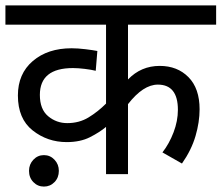

<svg xmlns="http://www.w3.org/2000/svg" viewBox="-20 -642 817 708"><path d="M562 -330Q636 -330 636 -237Q636 -196 620 -154Q604 -112 579 -80L651 -39Q686 -89 701 -140.5Q716 -192 716 -239Q716 -316 675 -357.5Q634 -399 569 -399Q500 -399 452 -349V-551H777V-622H0V-551H371V-260Q341 -230 306.5 -209Q272 -188 228 -188Q188 -188 157.5 -213.5Q127 -239 127 -292Q127 -391 249 -391Q268 -391 292.5 -388Q317 -385 333 -381L339 -454Q324 -457 295.5 -460.5Q267 -464 244 -464Q156 -464 101 -417Q46 -370 46 -290Q46 -204 100.5 -161Q155 -118 226 -118Q276 -118 311.5 -136Q347 -154 371 -174V0H452V-258Q508 -330 562 -330ZM87 -12Q87 13 103 29.5Q119 46 142 46Q165 46 181 29.5Q197 13 197 -12Q197 -36 181 -53Q165 -70 142 -70Q119 -70 103 -53Q87 -36 87 -12Z"/></svg>

Font: Noto Sans Devanagari
Style: Regular
Weight: 400
Designer: Jelle Bosma - Monotype Design Team
Foundry: Monotype Imaging Inc.
Version: Version 1.901